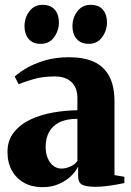

<svg xmlns="http://www.w3.org/2000/svg" viewBox="-20 -764 544 795"><path d="M155.5 11Q112.5 11 80 -7Q47.5 -25 29.2 -57.8Q11 -90.5 11 -135Q11 -182.5 37 -215.5Q63 -248.5 105.5 -268.8Q148 -289 199.2 -298Q250.5 -307 300.5 -307.5V-359.5Q300.5 -385.5 290.2 -405.2Q280 -425 259.2 -436.2Q238.5 -447.5 206.5 -447.5Q156.5 -447.5 117.8 -436Q79 -424.5 57 -415.5L41 -447Q57.5 -462.5 88.8 -481.2Q120 -500 164.8 -513.5Q209.5 -527 266.5 -527Q327 -527 368.5 -508.2Q410 -489.5 432 -449Q454 -408.5 454 -344.5V-39L495 -32V-6Q484.5 -4 464.8 -0.2Q445 3.5 421.5 6.5Q398 9.5 374 9.5Q340 9.5 321.8 1.5Q303.5 -6.5 303.5 -36V-75Q295 -55.5 274.5 -35.5Q254 -15.5 223.8 -2.2Q193.5 11 155.5 11ZM234.5 -66Q251 -66 270.2 -74Q289.5 -82 300.5 -97.5V-272Q254 -272 225 -257Q196 -242 182.5 -216Q169 -190 169 -156Q169 -129.5 177.5 -109.2Q186 -89 200.8 -77.5Q215.5 -66 234.5 -66ZM148.5 -582.5Q115.5 -582.5 98.5 -602.8Q81.5 -623 81.5 -655Q81.5 -691 101.8 -717.5Q122 -744 156 -744H157Q189.5 -744 206.8 -723.8Q224 -703.5 224 -671.5Q224 -638 204.2 -610.2Q184.5 -582.5 149 -582.5ZM347.5 -582.5Q315 -582.5 297.5 -602.8Q280 -623 280 -655Q280 -691 300.5 -717.5Q321 -744 355 -744H356Q389 -744 406 -723.8Q423 -703.5 423 -671.5Q423 -638 403 -610.2Q383 -582.5 348.5 -582.5Z"/></svg>

Font: Merriweather 120pt ExtraBold
Style: Regular
Weight: 800
Version: Version 2.100